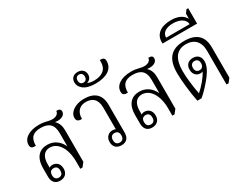

<svg xmlns="http://www.w3.org/2000/svg" viewBox="-88 -1312 2308 1825"><g transform="rotate(-30 1066.5 -399.5)"><path d="M161 7C214 7 246 -25 246 -77C246 -130 214 -161 168 -161C153 -161 141 -155 135 -151V-191C135 -271 170 -316 230 -316C319 -316 382 -219 382 -76V4H406L440 -39V-384C440 -431 428 -468 398 -497L399 -500C461 -490 506 -515 506 -554C506 -580 489 -587 459 -587C459 -562 437 -536 388 -536C342 -536 319 -555 250 -555C133 -555 69 -503 69 -438C69 -406 84 -395 125 -396C125 -486 166 -521 249 -521C338 -521 382 -480 382 -388V-245L381 -244C354 -303 301 -351 222 -351C137 -351 78 -298 78 -175V-85C78 -28 106 7 161 7ZM164 -25C135 -25 118 -43 118 -77C118 -110 134 -128 164 -128C194 -128 209 -110 209 -76C209 -43 194 -25 164 -25Z M835 7C889 7 919 -24 919 -85V-388C919 -499 858 -555 742 -555C648 -555 575 -505 575 -443C575 -408 594 -397 632 -398C632 -485 683 -520 743 -520C811 -520 862 -486 862 -389V-153C853 -158 840 -160 828 -160C784 -160 750 -129 750 -76C750 -25 780 7 835 7ZM832 -24C801 -24 786 -44 786 -76C786 -108 801 -128 832 -128C864 -128 879 -108 879 -76C879 -44 864 -24 832 -24Z M915 -624C1039 -624 1111 -674 1111 -756C1111 -791 1097 -799 1059 -799V-778C1059 -693 1001 -656 915 -656C882 -656 864 -662 849 -668V-671C870 -677 895 -697 895 -735C895 -781 861 -806 819 -806C776 -806 743 -782 743 -734C743 -703 758 -679 781 -660C811 -635 860 -624 915 -624ZM818 -690C793 -690 778 -707 778 -734C778 -761 793 -778 818 -778C843 -778 858 -761 858 -734C858 -707 843 -690 818 -690Z M1171 7C1224 7 1256 -25 1256 -77C1256 -130 1224 -161 1178 -161C1163 -161 1151 -155 1145 -151V-191C1145 -271 1180 -316 1240 -316C1329 -316 1392 -219 1392 -76V4H1416L1450 -39V-384C1450 -431 1438 -468 1408 -497L1409 -500C1471 -490 1516 -515 1516 -554C1516 -580 1499 -587 1469 -587C1469 -562 1447 -536 1398 -536C1352 -536 1329 -555 1260 -555C1143 -555 1079 -503 1079 -438C1079 -406 1094 -395 1135 -396C1135 -486 1176 -521 1259 -521C1348 -521 1392 -480 1392 -388V-245L1391 -244C1364 -303 1311 -351 1232 -351C1147 -351 1088 -298 1088 -175V-85C1088 -28 1116 7 1171 7ZM1174 -25C1145 -25 1128 -43 1128 -77C1128 -110 1144 -128 1174 -128C1204 -128 1219 -110 1219 -76C1219 -43 1204 -25 1174 -25Z M1986 5H2009L2042 -38V-369C2042 -491 1977 -555 1844 -555C1693 -555 1633 -474 1633 -322C1633 -247 1647 -109 1669 0H1715C1751 -29 1828 -106 1875 -178C1898 -212 1916 -250 1916 -290C1916 -343 1885 -374 1834 -374C1781 -374 1752 -341 1752 -291C1752 -244 1780 -210 1827 -210C1835 -210 1844 -212 1851 -216C1824 -161 1767 -96 1717 -53C1699 -147 1688 -248 1688 -313C1688 -446 1737 -520 1842 -520C1932 -520 1986 -466 1986 -365ZM1833 -240C1805 -240 1788 -259 1788 -290C1788 -322 1805 -341 1833 -341C1861 -341 1878 -323 1878 -291C1878 -259 1861 -240 1833 -240Z M1654 -636H2033V-805H2014L1989 -771V-714C1965 -760 1913 -789 1833 -789C1718 -789 1654 -736 1654 -654ZM1711 -667C1711 -719 1754 -753 1835 -753C1914 -753 1967 -718 1969 -667Z"/></g></svg>

Font: Noto Serif Thai SemiCondensed Light
Style: Regular
Weight: 300
Width: 4
Designer: Monotype Design Team
Foundry: Monotype Imaging Inc.
Version: Version 2.002